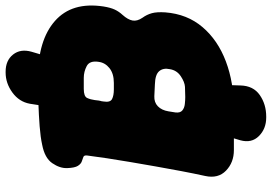

<svg xmlns="http://www.w3.org/2000/svg" viewBox="-162 -675 967 683"><g transform="rotate(-90 321.5 -333.5)"><path d="M245 130Q205 130 179 104Q153 78 164 38L200 -83H363L359 38Q358 84 325 107Q292 130 248 130ZM274 -583 294 -711Q301 -749 334 -773Q367 -797 405 -797H408Q448 -797 469 -770.5Q490 -744 479 -705L443 -583ZM129 15Q85 15 56 -13Q27 -41 37 -87Q46 -128 54.5 -173Q63 -218 71 -263.5Q79 -309 86.5 -353Q94 -397 100 -436.5Q106 -476 110 -508Q111 -518 104.5 -520.5Q98 -523 89 -526Q80 -529 73 -540Q66 -551 65 -578Q64 -604 82.5 -631Q101 -658 148 -667Q175 -673 214 -676Q253 -679 297.5 -680.5Q342 -682 387 -682Q520 -682 588.5 -621.5Q657 -561 640 -449Q636 -424 629 -409Q622 -394 610 -381Q593 -362 590 -345.5Q587 -329 600 -310Q611 -295 616 -277Q621 -259 619 -229Q613 -151 566.5 -96.5Q520 -42 444.5 -13.5Q369 15 275 15ZM318 -158 354 -159Q371 -160 392 -174Q413 -188 417 -213Q422 -236 410 -250.5Q398 -265 363 -266L321 -268Q299 -269 285 -255.5Q271 -242 267 -218L263 -193Q261 -176 270 -168.5Q279 -161 293 -159.5Q307 -158 318 -158ZM345 -412H368Q401 -412 420.5 -427.5Q440 -443 443 -466Q448 -498 428 -508.5Q408 -519 386 -519H347Q320 -519 314.5 -507Q309 -495 307 -480Q305 -461 304 -459.5Q303 -458 302 -449Q298 -425 310.5 -418.5Q323 -412 345 -412Z"/></g></svg>

Font: Winky Sans Black
Style: Italic
Weight: 900
Italic angle: -8.97852°
Designer: Simon Atzbach
Foundry: typofactur
Version: Version 1.205